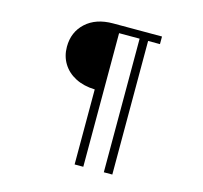

<svg xmlns="http://www.w3.org/2000/svg" viewBox="-113 -880 1108 1048"><g transform="rotate(15 441.5 -356.0)"><path d="M396 43V-381Q333 -383 286.5 -407Q240 -431 214.5 -472.5Q189 -514 189 -567Q189 -650 246 -702.5Q303 -755 400 -755H676V-712H609V43H561V-712H445V43Z"/></g></svg>

Font: Zen Kaku Gothic Antique Medium
Style: Regular
Weight: 500
Designer: Yoshimichi Ohira
Foundry: Positype
Version: Version 1.002